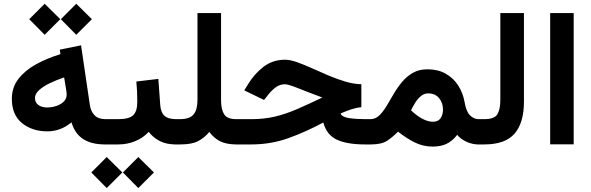

<svg xmlns="http://www.w3.org/2000/svg" viewBox="-20 -750 3067 997"><path d="M376 -730.5 457 -650.4 376 -569.3 295.9 -650.4ZM211.9 -730.5 293 -650.4 211.9 -569.3 131.8 -650.4ZM524.9 0Q455.6 0 412.4 -27.6Q369.1 -55.2 351.1 -114.7Q294.9 -67.9 226.1 -67.9Q147 -67.9 94.2 -110.8Q41.5 -153.8 41.5 -236.3Q41.5 -296.9 76.4 -341.3Q111.3 -385.7 168.7 -417Q226.1 -448.2 293.9 -468.8L290.5 -492.2L400.9 -514.6L446.8 -203.6Q451.7 -171.9 470.9 -151.6Q490.2 -131.3 526.9 -131.3H541.5V0ZM326.2 -259.3Q326.2 -266.1 325 -274.2Q323.7 -282.2 322.3 -291.5L313 -348.1Q272.9 -334.5 238.5 -317.9Q204.1 -301.3 182.9 -282Q161.6 -262.7 161.6 -240.7Q161.6 -218.3 179 -205.1Q196.3 -191.9 224.6 -191.9Q248.5 -191.9 271.7 -199.5Q294.9 -207 310.5 -221.9Q326.2 -236.8 326.2 -259.3Z M521 -131.3H594.7Q649.9 -131.3 671.4 -151.4Q692.9 -171.4 692.9 -222.2Q692.9 -249.5 691.7 -275.4Q690.4 -301.3 688 -326.7L802.2 -340.3L812 -205.6Q814.5 -167 833.7 -149.2Q853 -131.3 894 -131.3H904.3V0H893.1Q843.3 0 808.8 -18.1Q774.4 -36.1 752.4 -65.4Q723.6 -34.2 682.4 -17.1Q641.1 0 594.7 0H521ZM698.2 65.4 779.3 145.5 698.2 226.6 618.2 145.5ZM534.2 65.4 615.2 145.5 534.2 226.6 454.1 145.5Z M1005.4 -230V-682.1H1127.9V-229.5Q1127.9 -182.1 1143.8 -156.7Q1159.7 -131.3 1206.5 -131.3H1222.2V0H1207.5Q1155.3 0 1122.8 -16.6Q1090.3 -33.2 1066.9 -64.9Q1041.5 -34.2 1008.5 -17.1Q975.6 0 917 0H884.8V-131.3H914.1Q965.3 -131.3 985.4 -156Q1005.4 -180.7 1005.4 -230Z M1856.4 -312.5V-193.4Q1830.1 -190.9 1801 -181.2Q1772 -171.4 1748.5 -160.6Q1755.9 -142.1 1792.5 -136.7Q1829.1 -131.3 1877 -131.3H1903.8V0H1875Q1783.7 0 1730.2 -24.2Q1676.8 -48.3 1658.7 -113.8Q1567.4 -64.9 1477.1 -32.5Q1386.7 0 1284.2 0H1202.6V-131.3H1285.6Q1351.6 -131.3 1406.7 -144.3Q1461.9 -157.2 1520.3 -182.4Q1578.6 -207.5 1653.8 -243.7Q1580.1 -271 1528.6 -291.7Q1477.1 -312.5 1459.5 -312.5Q1432.6 -312.5 1410.9 -295.9Q1389.2 -279.3 1374.5 -260.3L1351.1 -231L1248.5 -280.8L1267.6 -312Q1301.3 -367.2 1348.9 -403.6Q1396.5 -439.9 1460 -439.9Q1486.3 -439.9 1522.2 -427.2Q1558.1 -414.6 1599.6 -395.8Q1641.1 -377 1685.3 -358.2Q1729.5 -339.4 1773.2 -326.4Q1816.9 -313.5 1856.4 -312.5Z M1905.8 0H1884.3L1884.8 -131.3H1903.3Q1929.2 -131.3 1949 -150.1Q1968.8 -168.9 1986.6 -198.2Q2004.4 -227.5 2023.4 -260.7Q2042.5 -293.9 2066.7 -323.2Q2090.8 -352.5 2123 -371.3Q2155.3 -390.1 2199.7 -390.1Q2254.4 -390.1 2294.4 -367.4Q2334.5 -344.7 2359.4 -305.9Q2384.3 -267.1 2392.6 -219.2Q2400.9 -170.4 2420.9 -150.9Q2440.9 -131.3 2464.4 -131.3H2477.1V0H2463.9Q2432.6 0 2402.3 -13.9Q2372.1 -27.8 2354 -49.8Q2330.1 -18.6 2300 -3.7Q2270 11.2 2227.1 11.2Q2176.8 11.2 2133.3 -10.5Q2089.8 -32.2 2046.9 -66.4Q2019 -38.1 1990 -19Q1960.9 0 1905.8 0ZM2203.6 -265.1Q2182.6 -265.1 2165.8 -251.2Q2148.9 -237.3 2136.2 -216.8Q2123.5 -196.3 2114.3 -177.2Q2129.4 -162.6 2143.6 -152.1Q2157.7 -141.6 2170.4 -134.8Q2187.5 -125.5 2201.9 -121.6Q2216.3 -117.7 2227.5 -117.7Q2255.4 -117.7 2267.8 -136.2Q2280.3 -154.8 2280.3 -181.2Q2280.3 -215.8 2260 -240.5Q2239.7 -265.1 2203.6 -265.1Z M2457.5 -131.3H2495.1Q2547.9 -131.3 2563 -157Q2578.1 -182.6 2578.1 -231.4V-682.1H2700.7V-222.2Q2700.7 -112.3 2652.1 -56.2Q2603.5 0 2494.6 0H2457.5Z M2959 -682.1V-0.5H2836.9V-682.1Z"/></svg>

Font: Vazirmatn UI
Style: Bold
Weight: 700
Designer: Saber Rastikerdar
Foundry: Saber Rastikerdar
Version: Version 33.003